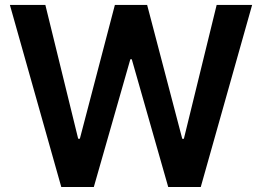

<svg xmlns="http://www.w3.org/2000/svg" viewBox="-20 -747 1047 767"><path d="M782 0H652L506.4 -510.3H500.7L354.8 0H224.8L19.5 -727.3H161.2L292.3 -192.8H299L438.9 -727.3H567.8L708.1 -192.5H714.5L845.5 -727.3H987.2Z"/></svg>

Font: Linik Sans SemiBold
Style: Regular
Weight: 600
Designer: Rasmus Andersson (font), Cristiano Sobral (main changes)
Foundry: rsms
Version: Version 3.018;June 1, 2022;FontCreator 14.0.0.2814 64-bit; t